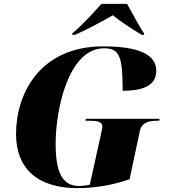

<svg xmlns="http://www.w3.org/2000/svg" viewBox="-20 -964 881 994"><path d="M354 -791V-784H369C442 -816 524 -862 564 -885C595 -860 646 -824 713 -784H726V-791C703 -823 659 -906 638 -944H505C462 -896 410 -838 354 -791ZM382 10C469 10 562 -5 651 -36L704 -286C714 -332 753 -339 800 -339H805L806 -349H424L422 -339H438C483 -339 510 -334 510 -309C510 -305 508 -292 503 -271L445 -8C425 -3 400 -1 391 -1C306 -1 268 -65 268 -220C268 -397 334 -714 519 -714C601 -714 615 -668 615 -494C712 -494 789 -517 789 -597C789 -658 743 -724 515 -724C184 -724 63 -476 63 -271C63 -93 172 10 382 10Z"/></svg>

Font: Noto Serif Display Black
Style: Italic
Weight: 900
Italic angle: -12°
Designer: Monotype Design Team
Foundry: Monotype Imaging Inc.
Version: Version 2.009